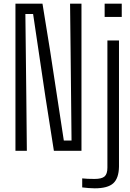

<svg xmlns="http://www.w3.org/2000/svg" viewBox="-20 -820 706 1044"><path d="M64 0V-800H211L252 -547L327 -56H369L364 -533L361 -800H423V0H273L227 -293L160 -744H118L123 -302L126 0ZM549 -728V-800H642V-728ZM427 199V150Q453 153 494 153Q533 153 548.5 139.5Q564 126 564 92V-600H627V86Q626 149 596 176.5Q566 204 495 204Q482 204 461.5 202.5Q441 201 427 199Z"/></svg>

Font: Big Shoulders Text Light
Style: Regular
Weight: 300
Designer: Patric King
Foundry: XO Type Co
Version: Version 1.000; ttfautohint (v1.8.2)